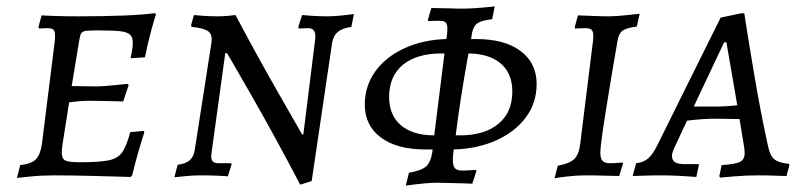

<svg xmlns="http://www.w3.org/2000/svg" viewBox="-20 -548 2504 600"><path d="M229 -41Q292 -41 320 -47Q348 -53 361.5 -71.5Q375 -90 387 -135L429 -139L431 -134Q427 -123 415 -82.5Q403 -42 393 0L388 5Q362 4 280.5 2Q199 0 149 0Q110 0 76 3.5Q42 7 33 8L43 -32Q78 -36 92 -50Q106 -64 111 -98L151 -418Q152 -425 152 -437Q152 -450 147 -455Q142 -460 128 -460L102 -459L100 -463L110 -500Q121 -499 154.5 -498Q188 -497 227 -497Q391 -497 465 -507L467 -502Q463 -491 452.5 -452.5Q442 -414 433 -369L388 -366Q389 -371 392 -386.5Q395 -402 395 -414Q395 -432 386 -440Q377 -448 355 -450.5Q333 -453 284 -453Q258 -453 248 -451.5Q238 -450 234 -444Q230 -438 228 -424L204 -279L283 -278Q300 -278 334 -281.5Q368 -285 379 -286L382 -282L365 -231Q354 -231 323 -232Q292 -233 257 -233Q229 -233 196 -228L183 -145Q173 -88 173 -71Q173 -52 184 -46.5Q195 -41 229 -41Z M965 -426Q969 -460 943 -460L914 -459L912 -463L924 -501Q933 -500 956.5 -498.5Q980 -497 1004 -497Q1025 -497 1051.5 -500Q1078 -503 1086 -504L1078 -464Q1050 -460 1036 -448.5Q1022 -437 1018 -415L954 18L918 29Q844 -113 766.5 -248.5Q689 -384 689 -382H684L641 -70L640 -60Q640 -48 645.5 -43Q651 -38 663 -38H701L704 -35L692 3Q683 2 658 1Q633 0 605 0Q584 0 558.5 2.5Q533 5 525 6L535 -33Q560 -36 573 -47.5Q586 -59 589 -82L641 -416Q644 -440 631 -450Q618 -460 579 -464Q577 -468 577 -469L586 -501Q594 -500 615.5 -498.5Q637 -497 659 -497Q676 -497 693.5 -498.5Q711 -500 716 -501Q780 -380 843 -269.5Q906 -159 924 -128H928Z M1398 -81Q1395 -59 1395 -49Q1395 -30 1401.5 -22.5Q1408 -15 1425 -15Q1437 -15 1448 -16Q1459 -17 1467 -17L1469 -14L1456 26L1430 25L1347 23Q1313 23 1248 32L1258 -8Q1297 -15 1311.5 -28Q1326 -41 1331 -73L1332 -81H1309Q1220 -81 1170 -118.5Q1120 -156 1120 -221Q1120 -279 1152.5 -324.5Q1185 -370 1243.5 -397Q1302 -424 1375 -426L1377 -442Q1378 -449 1378 -459Q1378 -473 1372.5 -478Q1367 -483 1353 -483Q1330 -483 1319 -482L1317 -486L1328 -523L1382 -522Q1399 -521 1427 -521Q1461 -521 1526 -528L1518 -488Q1484 -484 1471.5 -475Q1459 -466 1455 -444L1452 -426H1468Q1557 -426 1607 -388.5Q1657 -351 1657 -285Q1657 -227 1623.5 -181.5Q1590 -136 1531 -109.5Q1472 -83 1398 -81ZM1369 -381H1360Q1282 -381 1239 -345.5Q1196 -310 1196 -245Q1196 -188 1233 -156.5Q1270 -125 1337 -125ZM1444 -381Q1419 -245 1404 -125H1418Q1494 -125 1537.5 -161Q1581 -197 1581 -262Q1581 -318 1545.5 -349Q1510 -380 1444 -381Z M1856 -71Q1856 -53 1863 -45.5Q1870 -38 1885 -38Q1899 -38 1910 -39Q1921 -40 1925 -40L1927 -37L1915 2Q1904 2 1872.5 1Q1841 0 1809 0Q1783 0 1752.5 3.5Q1722 7 1713 9L1723 -30Q1760 -37 1774.5 -51Q1789 -65 1793 -97L1833 -419Q1834 -426 1834 -437Q1834 -450 1828.5 -455Q1823 -460 1809 -460L1777 -459L1776 -463L1786 -500Q1790 -500 1824.5 -498.5Q1859 -497 1883 -497Q1905 -497 1937 -500.5Q1969 -504 1979 -505L1970 -465Q1938 -461 1926 -452.5Q1914 -444 1910 -422Q1890 -307 1873 -200.5Q1856 -94 1856 -71Z M2445 -36 2447 -33 2438 2Q2428 2 2402.5 1Q2377 0 2351 0Q2313 0 2276.5 3Q2240 6 2230 7L2228 2L2235 -32Q2279 -35 2293 -42.5Q2307 -50 2307 -69Q2307 -82 2304 -97L2291 -176L2211 -177Q2178 -177 2127 -171L2091 -94Q2080 -73 2080 -61Q2080 -47 2089.5 -41Q2099 -35 2121 -35H2164V-32L2156 5Q2146 4 2112.5 2Q2079 0 2046 0Q2016 0 1990.5 1Q1965 2 1957 2L1968 -38Q1990 -40 2005 -52.5Q2020 -65 2035 -96L2232 -493L2299 -507L2306 -506Q2312 -464 2334.5 -329.5Q2357 -195 2380 -92Q2386 -62 2399.5 -50.5Q2413 -39 2445 -36ZM2214 -215Q2248 -215 2284 -219L2250 -416H2243L2148 -215Z"/></svg>

Font: Alegreya SC
Style: Italic
Weight: 400
Italic angle: -7°
Designer: Juan Pablo del Peral
Foundry: Huerta Tipografica
Version: Version 2.007; ttfautohint (v1.6)